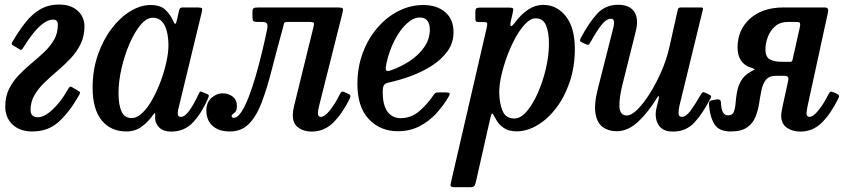

<svg xmlns="http://www.w3.org/2000/svg" viewBox="-20 -552 3634 823"><path d="M111 -80.5Q111 -49.5 142.5 -49.5Q170.5 -49.5 206 -83Q241.5 -116.5 267.5 -163Q273.5 -173.5 277.5 -178.2Q281.5 -183 288.5 -178.5L312.5 -164.5Q319 -160.5 322 -157.8Q325 -155 319.5 -145Q278.5 -72.5 232.5 -30.5Q186.5 11.5 119 11.5Q64.5 11.5 33.5 -18.2Q2.5 -48 2.5 -95Q2.5 -138 18.8 -170.8Q35 -203.5 60.8 -230.2Q86.5 -257 115.2 -280.8Q144 -304.5 169.8 -329Q195.5 -353.5 211.8 -381.8Q228 -410 228 -446Q228 -468 208 -468Q187.5 -468 165.8 -452Q144 -436 123.2 -410.2Q102.5 -384.5 85 -356Q79 -346 75 -341Q71 -336 64 -340.5L41 -354.5Q34.5 -358 31.2 -361Q28 -364 34 -374Q61 -420 89.2 -455.8Q117.5 -491.5 152.2 -512Q187 -532.5 234.5 -532.5Q283.5 -532.5 312.8 -506Q342 -479.5 342 -439Q342 -396 325.2 -362.5Q308.5 -329 282.2 -301.2Q256 -273.5 226.5 -248.5Q197 -223.5 170.8 -198.2Q144.5 -173 127.8 -144.2Q111 -115.5 111 -80.5Z M872.5 -132Q846.5 -70.5 809 -29.2Q771.5 12 714 12Q680.5 12 663.5 -4.5Q646.5 -21 645 -42.5Q644.5 -49.5 645 -53.5Q645.5 -57.5 645.5 -61Q645.5 -73 636.5 -60Q615.5 -29.5 587.2 -9Q559 11.5 522.5 11.5Q454.5 11.5 415.8 -36.2Q377 -84 377 -176Q377 -251.5 399.2 -316Q421.5 -380.5 457.8 -428.5Q494 -476.5 538 -503.5Q582 -530.5 625.5 -530.5Q669 -530.5 690.5 -508.5Q712 -486.5 721.5 -464.5Q727 -450.5 730.8 -449.8Q734.5 -449 738 -464.5L747.5 -506.5Q749 -513.5 752 -516.8Q755 -520 764 -520H827.5Q843 -520 845.5 -516.2Q848 -512.5 845 -500.5L744.5 -85Q742 -75 742 -65.5Q742 -51 755.5 -51Q772.5 -51 792.5 -79.2Q812.5 -107.5 831.5 -149Q835 -156.5 836.8 -158.8Q838.5 -161 847 -157.5L866.5 -149.5Q874 -146.5 875 -143.5Q876 -140.5 872.5 -132ZM702 -357Q702 -388 695.8 -415.2Q689.5 -442.5 674.8 -459.2Q660 -476 635 -476Q608.5 -476 582.5 -445Q556.5 -414 535.2 -364.8Q514 -315.5 501 -259.2Q488 -203 488 -153Q488 -103 500.8 -74.5Q513.5 -46 544.5 -46Q567.5 -46 590.5 -68.2Q613.5 -90.5 633.5 -126.5Q653.5 -162.5 669 -204.2Q684.5 -246 693.2 -286.5Q702 -327 702 -357Z M864.5 -78.5Q864.5 -113 886.5 -132.5Q908.5 -152 934 -152Q959.5 -152 977.5 -137.8Q995.5 -123.5 995.5 -98Q995.5 -75 984.2 -67.8Q973 -60.5 973 -54.5Q973 -47 982.5 -47Q998 -47 1014.2 -71.5Q1030.5 -96 1046.2 -136.8Q1062 -177.5 1076.5 -227.8Q1091 -278 1103.5 -330.2Q1116 -382.5 1125.5 -428.5Q1128.5 -445.5 1123.5 -451.8Q1118.5 -458 1103 -458H1085.5Q1069.5 -458 1065.8 -462.2Q1062 -466.5 1062 -483V-498.5Q1062 -514 1067.5 -517Q1073 -520 1087 -520H1425.5Q1446 -520 1449 -515.8Q1452 -511.5 1447.5 -494.5L1348 -99Q1346.5 -93.5 1344.5 -82.5Q1342.5 -71.5 1342.5 -67.5Q1342.5 -51 1355.5 -51Q1371.5 -51 1394 -79Q1416.5 -107 1436.5 -147.5Q1440.5 -155 1444.5 -158Q1448.5 -161 1457 -157L1473.5 -149.5Q1481 -146 1482 -142Q1483 -138 1479 -129Q1447.5 -65 1408.5 -26.5Q1369.5 12 1316 12Q1282 12 1258.5 -5Q1235 -22 1235 -59Q1235 -66 1236.5 -77Q1238 -88 1240 -95.5L1324.5 -439.5Q1327.5 -451 1324.5 -454.5Q1321.5 -458 1308.5 -458H1214.5Q1199 -458 1197.8 -452.8Q1196.5 -447.5 1192.5 -432Q1166 -335.5 1145.2 -254.2Q1124.5 -173 1102 -113.5Q1079.5 -54 1047.2 -21.2Q1015 11.5 965 11.5Q918 11.5 891.2 -12.5Q864.5 -36.5 864.5 -78.5Z M1512 -191.5Q1512 -263.5 1535 -325.2Q1558 -387 1597.8 -433Q1637.5 -479 1688.2 -504.8Q1739 -530.5 1794 -530.5Q1852.5 -530.5 1888.2 -500.2Q1924 -470 1924 -413.5Q1924 -368 1898 -332.2Q1872 -296.5 1830.5 -270Q1789 -243.5 1740.5 -225.8Q1692 -208 1647 -198.5Q1631.5 -195 1626.2 -187.8Q1621 -180.5 1620.5 -159Q1620 -103.5 1640.2 -74.5Q1660.5 -45.5 1697.5 -45.5Q1742.5 -45.5 1777.8 -76Q1813 -106.5 1839 -145.5Q1843.5 -152 1847.8 -154Q1852 -156 1863.5 -156H1888.5Q1904 -156 1907 -152.5Q1910 -149 1903 -137.5Q1881 -99.5 1849.8 -65.5Q1818.5 -31.5 1777.5 -10.5Q1736.5 10.5 1685.5 10.5Q1609.5 10.5 1560.8 -41.5Q1512 -93.5 1512 -191.5ZM1652.5 -249.5Q1695.5 -264 1734.5 -289.2Q1773.5 -314.5 1797.8 -349Q1822 -383.5 1822.5 -425Q1822.5 -449 1812 -463Q1801.5 -477 1779.5 -477Q1751.5 -477 1723 -450.5Q1694.5 -424 1671.5 -379.5Q1648.5 -335 1636.5 -281Q1632.5 -262.5 1634 -253.5Q1635.5 -244.5 1652.5 -249.5Z M2040.5 -519.5H2158.5Q2176 -519.5 2178.8 -516.2Q2181.5 -513 2178 -497.5L2170.5 -465.5Q2165.5 -445.5 2169.2 -440.8Q2173 -436 2187.5 -455.5Q2212 -489 2242.8 -510Q2273.5 -531 2309 -531Q2367 -531 2405.5 -482.2Q2444 -433.5 2444 -342Q2444 -266.5 2422.5 -202.2Q2401 -138 2365 -90.2Q2329 -42.5 2284.2 -15.8Q2239.5 11 2193.5 11Q2161 11 2139 -3.8Q2117 -18.5 2104 -44Q2093 -65 2089.5 -65.2Q2086 -65.5 2080.5 -40.5L2020 227Q2017.5 239.5 2013.2 245Q2009 250.5 1994 250.5H1930Q1914.5 250.5 1912.2 246Q1910 241.5 1913 230L2066 -432Q2069 -445.5 2068.5 -451.5Q2068 -457.5 2053 -457.5H2032Q2021.5 -457.5 2019.5 -461.8Q2017.5 -466 2017.5 -478.5V-499Q2017.5 -513.5 2022.2 -516.5Q2027 -519.5 2040.5 -519.5ZM2120 -158Q2120 -111.5 2133.8 -77.8Q2147.5 -44 2185 -44Q2211.5 -44 2237.8 -74.5Q2264 -105 2285.5 -153.8Q2307 -202.5 2320 -258.2Q2333 -314 2333 -364.5Q2333 -414.5 2320.2 -444Q2307.5 -473.5 2276.5 -473.5Q2255 -473.5 2232.8 -450.8Q2210.5 -428 2190.2 -391.5Q2170 -355 2154.2 -312.5Q2138.5 -270 2129.2 -229.2Q2120 -188.5 2120 -158Z M2469.5 -389Q2505 -456 2540.2 -493.8Q2575.5 -531.5 2629.5 -531.5Q2679.5 -531.5 2699.2 -500.8Q2719 -470 2704.5 -415L2649 -193Q2633.5 -132 2635.2 -94.5Q2637 -57 2667 -57Q2686.5 -57 2712.8 -83Q2739 -109 2765.8 -151.8Q2792.5 -194.5 2814.8 -245.5Q2837 -296.5 2848.5 -346.5L2885 -509Q2886.5 -515 2889.2 -517.5Q2892 -520 2899.5 -520H2981Q2990.5 -520 2992.5 -518.5Q2994.5 -517 2992.5 -509.5L2892 -97Q2888.5 -82 2888.8 -66.5Q2889 -51 2902.5 -51Q2920.5 -51 2940.5 -78.2Q2960.5 -105.5 2983 -145Q2988 -153.5 2991.2 -156Q2994.5 -158.5 3002 -155L3018 -147.5Q3026 -144 3027.8 -140.8Q3029.5 -137.5 3024.5 -128.5Q2992 -65 2956.2 -26.5Q2920.5 12 2864 12Q2819.5 12 2802 -17.5Q2784.5 -47 2794 -89L2803.5 -128Q2806 -139 2803.5 -139.8Q2801 -140.5 2797 -133.5Q2760 -72.5 2716.2 -31Q2672.5 10.5 2622.5 10.5Q2588.5 10.5 2564 -7Q2539.5 -24.5 2532.5 -65.8Q2525.5 -107 2544.5 -179L2605 -417.5Q2607 -425.5 2610 -438.2Q2613 -451 2611.5 -461.2Q2610 -471.5 2598.5 -471.5Q2578.5 -471.5 2557.2 -444Q2536 -416.5 2512 -372.5Q2507.5 -365 2504 -361.5Q2500.5 -358 2492.5 -362L2475 -370Q2467 -374 2466.2 -377.5Q2465.5 -381 2469.5 -389Z M3019 -104.5Q3018.5 -111 3020.5 -115.8Q3022.5 -120.5 3030.5 -122L3053.5 -126Q3068.5 -127.5 3070 -115.5Q3071 -85 3078.5 -71.2Q3086 -57.5 3101 -57.5Q3119 -57.5 3125 -71.5Q3131 -85.5 3132.8 -107.8Q3134.5 -130 3138.8 -155.5Q3143 -181 3156.2 -205Q3169.5 -229 3199 -245.5Q3212.5 -253 3215 -254.2Q3217.5 -255.5 3198 -262.5Q3170 -271 3155.8 -293.5Q3141.5 -316 3141.5 -348Q3141.5 -424 3194.8 -472Q3248 -520 3338.5 -520H3515.5Q3533 -520 3529.5 -501L3442 -99Q3441 -93.5 3439 -82.5Q3437 -71.5 3437 -67.5Q3437 -51 3449.5 -51Q3465.5 -51 3488.2 -79Q3511 -107 3531 -147.5Q3535 -155 3538.8 -158Q3542.5 -161 3551 -157L3568 -149.5Q3575.5 -146 3576.5 -142Q3577.5 -138 3573 -129Q3541.5 -65 3503 -26.5Q3464.5 12 3410.5 12Q3376.5 12 3352.5 -4.8Q3328.5 -21.5 3328.5 -57Q3328.5 -63.5 3330.5 -74.8Q3332.5 -86 3334 -94L3359 -208.5Q3360.5 -217 3357.5 -222Q3354.5 -227 3338 -227H3306Q3276.5 -227 3263 -209.8Q3249.5 -192.5 3244 -165.5Q3238.5 -138.5 3233.8 -108Q3229 -77.5 3218 -50.2Q3207 -23 3182.2 -5.8Q3157.5 11.5 3111.5 11.5Q3061 11.5 3041.8 -20.5Q3022.5 -52.5 3019 -104.5ZM3408.5 -435.5Q3411.5 -451.5 3407.8 -454.8Q3404 -458 3391 -458H3357.5Q3323.5 -458 3302.2 -439Q3281 -420 3271 -392.8Q3261 -365.5 3261 -341.5Q3261 -307.5 3280.2 -297.2Q3299.5 -287 3333.5 -287H3367.5Q3375.5 -287 3377 -295Z"/></svg>

Font: Besley* Narrow Medium
Style: Italic
Weight: 500
Width: 4
Italic angle: -13°
Designer: Owen Earl
Foundry: indestructible type*
Version: Version 3.000; ttfautohint (v1.8.3)